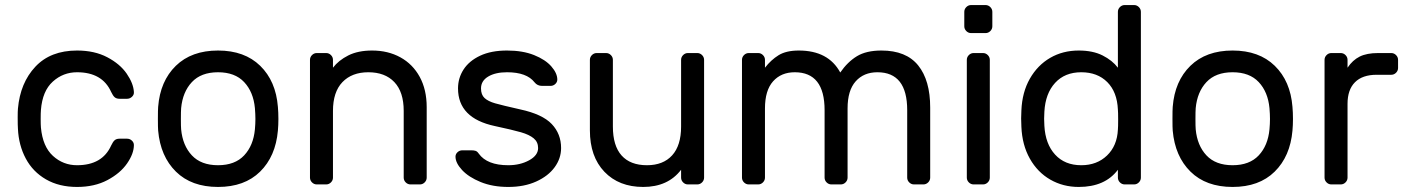

<svg xmlns="http://www.w3.org/2000/svg" viewBox="-20 -730 5566 760"><path d="M420 -154Q427 -169 434 -175Q441 -181 453 -181H483Q494 -181 502 -173.5Q510 -166 510 -156Q510 -122 483 -83Q456 -44 405 -17Q354 10 285 10Q214 10 162 -20Q110 -50 82 -102.5Q54 -155 51 -220Q50 -232 50 -266Q50 -290 51 -300Q60 -402 120 -466Q180 -530 285 -530Q354 -530 404.5 -503.5Q455 -477 481.5 -438.5Q508 -400 510 -366Q511 -355 502.5 -347Q494 -339 483 -339H453Q441 -339 434 -345Q427 -351 420 -366Q385 -444 285 -444Q230 -444 189 -407Q148 -370 142 -295Q141 -284 141 -259Q141 -236 142 -225Q149 -150 189.5 -113Q230 -76 285 -76Q385 -76 420 -154Z M1082 -259Q1082 -235 1080 -213Q1071 -111 1009.5 -50.5Q948 10 843 10Q738 10 676.5 -50.5Q615 -111 606 -213Q605 -224 605 -259Q605 -296 606 -307Q614 -409 676 -469.5Q738 -530 843 -530Q948 -530 1010 -469.5Q1072 -409 1080 -307Q1082 -285 1082 -259ZM843 -444Q776 -444 739.5 -405Q703 -366 697 -302Q696 -290 696 -259Q696 -229 697 -218Q703 -154 739.5 -115Q776 -76 843 -76Q910 -76 946.5 -115Q983 -154 989 -218Q991 -240 991 -259Q991 -278 989 -302Q983 -366 946.5 -405Q910 -444 843 -444Z M1642 0H1605Q1594 0 1586 -8Q1578 -16 1578 -27V-291Q1578 -366 1541 -405Q1504 -444 1438 -444Q1373 -444 1335.5 -405Q1298 -366 1298 -291V-27Q1298 -16 1290 -8Q1282 0 1271 0H1234Q1223 0 1215 -8Q1207 -16 1207 -27V-493Q1207 -504 1215 -512Q1223 -520 1234 -520H1271Q1282 -520 1290 -512Q1298 -504 1298 -493V-462Q1320 -491 1358.5 -510.5Q1397 -530 1453 -530Q1516 -530 1565 -503Q1614 -476 1641.5 -425.5Q1669 -375 1669 -306V-27Q1669 -16 1661 -8Q1653 0 1642 0Z M1793 -380Q1793 -421 1815 -455Q1837 -489 1880.5 -509.5Q1924 -530 1987 -530Q2049 -530 2094 -512Q2139 -494 2162.5 -467Q2186 -440 2186 -415Q2186 -405 2178 -397.5Q2170 -390 2159 -390H2126Q2107 -390 2096 -404Q2065 -444 1987 -444Q1941 -444 1912.5 -427Q1884 -410 1884 -380Q1884 -355 1898 -342Q1912 -329 1940 -321Q1968 -313 2039 -297Q2127 -278 2164 -239Q2201 -200 2201 -144Q2201 -103 2175.5 -68Q2150 -33 2102.5 -11.5Q2055 10 1992 10Q1930 10 1882.5 -9.5Q1835 -29 1809 -57Q1783 -85 1783 -110Q1783 -120 1791 -127.5Q1799 -135 1810 -135H1846Q1855 -135 1862 -133Q1869 -131 1875 -122Q1908 -76 1992 -76Q2039 -76 2074.5 -95.5Q2110 -115 2110 -144Q2110 -168 2092.5 -182.5Q2075 -197 2042 -206.5Q2009 -216 1939 -231Q1793 -262 1793 -380Z M2342 -520H2379Q2390 -520 2398 -512Q2406 -504 2406 -493V-229Q2406 -153 2440.5 -114.5Q2475 -76 2541 -76Q2605 -76 2640.5 -115Q2676 -154 2676 -229V-493Q2676 -504 2684 -512Q2692 -520 2703 -520H2740Q2751 -520 2759 -512Q2767 -504 2767 -493V-27Q2767 -16 2759 -8Q2751 0 2740 0H2703Q2692 0 2684 -8Q2676 -16 2676 -27V-58Q2624 10 2526 10Q2430 10 2372.5 -50Q2315 -110 2315 -214V-493Q2315 -504 2323 -512Q2331 -520 2342 -520Z M3142 -530Q3259 -530 3306 -443Q3335 -485 3372 -507.5Q3409 -530 3469 -530Q3567 -530 3614.5 -471Q3662 -412 3662 -304V-27Q3662 -16 3654 -8Q3646 0 3635 0H3598Q3587 0 3579 -8Q3571 -16 3571 -27V-294Q3571 -444 3453 -444Q3399 -444 3367 -408Q3335 -372 3335 -301V-27Q3335 -16 3327 -8Q3319 0 3308 0H3271Q3260 0 3252 -8Q3244 -16 3244 -27V-294Q3244 -444 3126 -444Q3072 -444 3040 -408Q3008 -372 3008 -301V-27Q3008 -16 3000 -8Q2992 0 2981 0H2944Q2933 0 2925 -8Q2917 -16 2917 -27V-493Q2917 -504 2925 -512Q2933 -520 2944 -520H2981Q2992 -520 3000 -512Q3008 -504 3008 -493V-462Q3032 -493 3062 -511.5Q3092 -530 3142 -530Z M3881 -599H3824Q3813 -599 3805 -607Q3797 -615 3797 -626V-683Q3797 -694 3805 -702Q3813 -710 3824 -710H3881Q3892 -710 3900 -702Q3908 -694 3908 -683V-626Q3908 -615 3900 -607Q3892 -599 3881 -599ZM3871 0H3834Q3823 0 3815 -8Q3807 -16 3807 -27V-493Q3807 -504 3815 -512Q3823 -520 3834 -520H3871Q3882 -520 3890 -512Q3898 -504 3898 -493V-27Q3898 -16 3890 -8Q3882 0 3871 0Z M4405 -683Q4405 -694 4413 -702Q4421 -710 4432 -710H4469Q4480 -710 4488 -702Q4496 -694 4496 -683V-27Q4496 -16 4488 -8Q4480 0 4469 0H4432Q4421 0 4413 -8Q4405 -16 4405 -27V-58Q4354 10 4250 10Q4188 10 4137.5 -19Q4087 -48 4056.5 -102Q4026 -156 4023 -228L4022 -261L4023 -293Q4026 -365 4056.5 -418.5Q4087 -472 4137 -501Q4187 -530 4250 -530Q4306 -530 4344.5 -510.5Q4383 -491 4405 -462ZM4260 -444Q4195 -444 4156.5 -402Q4118 -360 4114 -288L4113 -260L4114 -232Q4118 -160 4156.5 -118Q4195 -76 4260 -76Q4322 -76 4362 -114.5Q4402 -153 4405 -217Q4406 -227 4406 -257Q4406 -286 4405 -296Q4402 -366 4363 -405Q4324 -444 4260 -444Z M5098 -259Q5098 -235 5096 -213Q5087 -111 5025.5 -50.5Q4964 10 4859 10Q4754 10 4692.5 -50.5Q4631 -111 4622 -213Q4621 -224 4621 -259Q4621 -296 4622 -307Q4630 -409 4692 -469.5Q4754 -530 4859 -530Q4964 -530 5026 -469.5Q5088 -409 5096 -307Q5098 -285 5098 -259ZM4859 -444Q4792 -444 4755.5 -405Q4719 -366 4713 -302Q4712 -290 4712 -259Q4712 -229 4713 -218Q4719 -154 4755.5 -115Q4792 -76 4859 -76Q4926 -76 4962.5 -115Q4999 -154 5005 -218Q5007 -240 5007 -259Q5007 -278 5005 -302Q4999 -366 4962.5 -405Q4926 -444 4859 -444Z M5514 -493V-461Q5514 -450 5506 -442Q5498 -434 5487 -434H5429Q5373 -434 5343.5 -404.5Q5314 -375 5314 -319V-27Q5314 -16 5306 -8Q5298 0 5287 0H5250Q5239 0 5231 -8Q5223 -16 5223 -27V-493Q5223 -504 5231 -512Q5239 -520 5250 -520H5287Q5298 -520 5306 -512Q5314 -504 5314 -493V-462Q5334 -492 5362 -506Q5390 -520 5435 -520H5487Q5498 -520 5506 -512Q5514 -504 5514 -493Z"/></svg>

Font: Rubik
Style: Regular
Weight: 400
Designer: Hubert & Fischer
Foundry: Hubert & Fischer
Version: Version 1.100